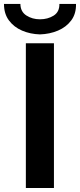

<svg xmlns="http://www.w3.org/2000/svg" viewBox="-40 -935 398 955"><path d="M88.6 0V-719.7H228.3V0ZM158.5 -763.9Q110.2 -765.4 69.7 -782.8Q29.1 -800.3 4.5 -833.4Q-20.2 -866.5 -20.2 -915.3H61.4Q62 -876.7 91.3 -857.9Q120.7 -839 158.5 -839Q197.8 -839 227 -857.4Q256.2 -875.9 255.4 -915.3H338.1Q339 -866.5 314.3 -833.4Q289.6 -800.3 248.4 -782.8Q207.2 -765.4 158.5 -763.9Z"/></svg>

Font: Reddit Sans
Style: Regular
Weight: 400
Designer: Stephen Hutchings
Foundry: Reddit
Version: Version 1.014